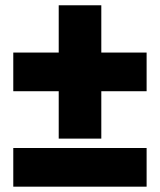

<svg xmlns="http://www.w3.org/2000/svg" viewBox="-20 -700 600 720"><path d="M29.8 0V-145H529.8V0ZM29.8 -357.9V-502.9H200.2V-680.2H359.9V-502.9H529.8V-357.9H359.9V-180.2H200.2V-357.9Z"/></svg>

Font: TASA Explorer
Style: Regular
Weight: 900
Designer: Weizhong Zhang
Foundry: Local Remote
Version: Version 1.000;Glyphs 3.1.2 (3151)